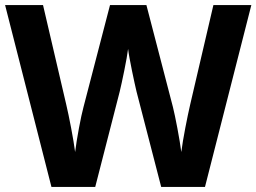

<svg xmlns="http://www.w3.org/2000/svg" viewBox="-20 -734 1007 754"><path d="M967 -714H818L727 -324C716 -277 698 -186 692 -137C686 -185 668 -279 659 -314L555 -714H412L308 -314C298 -278 281 -187 275 -137C269 -185 251 -278 240 -324L149 -714H0L182 0H354L450 -374C458 -406 479 -506 483 -542C487 -506 509 -404 516 -375L613 0H785Z"/></svg>

Font: Noto Sans Gunjala Gondi
Style: Bold
Weight: 700
Designer: Ek Type
Foundry: Ek Type
Version: Version 1.004